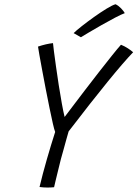

<svg xmlns="http://www.w3.org/2000/svg" viewBox="-20 -858 633 884"><path d="M234 -250.5Q230 -260 223.2 -289.8Q216.5 -319.5 208 -360.8Q199.5 -402 190.8 -447Q182 -492 174.5 -533.2Q167 -574.5 161.5 -604.2Q156 -634 155 -643.5Q192 -656 224 -659.5Q224.5 -652 228.2 -622.8Q232 -593.5 237.8 -552Q243.5 -510.5 250.5 -466Q257.5 -421.5 264.5 -382.5Q271.5 -343.5 277.5 -319.5Q288.5 -334 313.5 -367Q338.5 -400 370.5 -442Q402.5 -484 435.5 -526.2Q468.5 -568.5 495.5 -602.2Q522.5 -636 537 -652Q553.5 -645.5 568.8 -635.5Q584 -625.5 593 -617.5Q508 -529.5 296 -253Q292.5 -241.5 286 -218Q279.5 -194.5 272.5 -169Q265.5 -143.5 260.5 -126Q255 -103.5 248.2 -76.2Q241.5 -49 236 -26.2Q230.5 -3.5 229 4Q223 4.5 215.2 5Q207.5 5.5 199.5 5.5Q180.5 5.5 162 3Q176 -56 195.5 -123.8Q215 -191.5 234 -250.5ZM512 -838.5Q525.5 -832 537.5 -819.5Q549.5 -807 554.5 -797.5Q539 -792 509.5 -776.5Q480 -761 447.5 -742.5Q415 -724 388.5 -708.2Q362 -692.5 352.5 -686.5L319 -705.5Q331 -717.5 356.8 -737.8Q382.5 -758 413 -779.8Q443.5 -801.5 470.5 -818Q497.5 -834.5 512 -838.5Z"/></svg>

Font: Grandstander ExtraLight
Style: Italic
Weight: 200
Italic angle: -15°
Designer: Tyler Finck
Foundry: Etcetera Type Co
Version: Version 1.200; ttfautohint (v1.8.3)